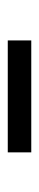

<svg xmlns="http://www.w3.org/2000/svg" viewBox="172 -944 99 482"><g transform="rotate(-90 221.0 -702.5)"><path d="M80 -673V-732H361V-673Z"/></g></svg>

Font: Noto Serif JP ExtraLight SemiBold
Style: Regular
Weight: 600
Version: Version 2.003-H1;hotconv 1.1.1;makeotfexe 2.6.0